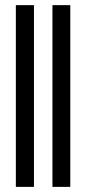

<svg xmlns="http://www.w3.org/2000/svg" viewBox="-20 -731 338 751"><path d="M42 0V-710.9H112.8V0ZM185.1 0V-710.9H254.9V0Z"/></svg>

Font: Junicode SmCond Medium
Style: Regular
Weight: 500
Width: 4
Designer: Peter S. Baker
Version: Version 2.206